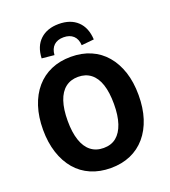

<svg xmlns="http://www.w3.org/2000/svg" viewBox="-165 -1050 1043 1180"><g transform="rotate(-20 356.5 -460.0)"><path d="M357 11Q285 11 227 -14Q169 -39 128.5 -86.5Q88 -134 66 -201.5Q44 -269 44 -352Q44 -436 66 -503.5Q88 -571 129 -618.5Q170 -666 227.5 -691Q285 -716 357 -716Q429 -716 486.5 -691Q544 -666 584.5 -618.5Q625 -571 647 -504.5Q669 -438 669 -353Q669 -269 647.5 -202Q626 -135 585 -87Q544 -39 486.5 -14Q429 11 357 11ZM357 -120Q407 -120 440 -147Q473 -174 490.5 -226Q508 -278 508 -353Q508 -429 491 -480.5Q474 -532 440 -558.5Q406 -585 357 -585Q308 -585 274 -558.5Q240 -532 222.5 -480Q205 -428 205 -352Q205 -277 222.5 -225Q240 -173 274 -146.5Q308 -120 357 -120ZM267 -760 186 -768Q189 -846 234.5 -888.5Q280 -931 356 -931Q433 -931 478 -888.5Q523 -846 527 -768L445 -760Q443 -801 419.5 -822.5Q396 -844 356 -844Q316 -844 293 -822.5Q270 -801 267 -760Z"/></g></svg>

Font: Nunito Sans 12pt ExtraLight
Style: Weight 830 Width 84 Optical size 12.0 YTLC 445
Weight: 830
Width: 4
Designer: Vernon Adams
Foundry: Vernon Adams
Version: Version 3.101;gftools[0.9.27]